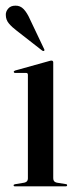

<svg xmlns="http://www.w3.org/2000/svg" viewBox="-25 -658 271 678"><path d="M163 -438V-28.5Q163 -22 166 -18.2Q169 -14.5 175.5 -13L206.5 -8Q209.5 -8 210.8 -6.8Q212 -5.5 212 -3.5Q212 -2 210.8 -1Q209.5 0 207 0H27.5Q25.5 0 24.2 -1Q23 -2 23 -3.5Q23 -5 24.2 -6Q25.5 -7 28 -7.5L61 -13Q67.5 -14.5 70.5 -18.2Q73.5 -22 73.5 -27.5V-393.5Q73.5 -397 72 -398.8Q70.5 -400.5 67 -400.5H28Q26 -400.5 24.8 -401.8Q23.5 -403 23.5 -404Q23.5 -406 25 -407Q26.5 -408 28.5 -409L147 -442Q151.5 -443.5 153.5 -443.8Q155.5 -444 157.5 -444Q160 -444 161.5 -442.2Q163 -440.5 163 -438ZM81.5 -588.5 130.5 -485.5Q131.5 -483.5 132 -482Q132.5 -480.5 131 -479Q130 -477.5 128 -478Q126 -478.5 124.5 -479L33.5 -550Q17.5 -562 6.5 -575Q-4.5 -588 -4.5 -605.5Q-5 -617 3.8 -627.5Q12.5 -638 29.5 -638Q46.5 -638.5 58.8 -625.5Q71 -612.5 81.5 -588.5Z"/></svg>

Font: Fraunces 96pt
Style: Regular
Weight: 400
Version: Version 1.000;[b76b70a41]